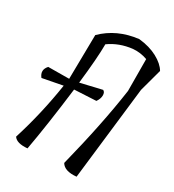

<svg xmlns="http://www.w3.org/2000/svg" viewBox="-213 -925 942 1037"><g transform="rotate(30 258.5 -406.0)"><path d="M127 -440 131 -713Q217 -798 348 -813Q415 -806 463 -780Q511 -754 531 -720L493 -580Q468 -357 426 0Q353 7 331 -31Q403 -316 435 -540L434 -738Q390 -754 345 -750Q264 -741 203 -697Q203 -613 184 -447L316 -478Q330 -471 329.5 -450Q329 -429 314 -408L179 -401Q150 -165 120 0Q55 6 35 -24Q91 -202 120 -391L-5 -367Q-34 -403 -3 -437L127 -438Z"/></g></svg>

Font: Tillana
Style: Regular
Weight: 400
Designer: Lipi Raval (Devanagari, Latin), Jonny Pinhorn (Latin)
Foundry: Indian Type Foundry
Version: Version 2.002;PS 1.0;hotconv 1.0.79;makeotf.lib2.5.61930; tt